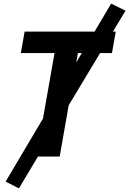

<svg xmlns="http://www.w3.org/2000/svg" viewBox="-20 -869 717 1066"><path d="M85 176.8 190.9 0H311.5L361.3 -284.2L535.6 -574.2H601.6L622.6 -693.4H606.9L676.8 -809.6L597.2 -849.1L504.9 -693.4H116.7L95.7 -574.2H282.7L218.8 -210.9L11.2 139.2ZM403.3 -522.5 412.6 -574.2H434.1Z"/></svg>

Font: Cascadia Code
Style: Bold Italic
Weight: 700
Italic angle: -10°
Monospace: yes
Designer: Aaron Bell
Foundry: Saja Typeworks
Version: Version 2404.023